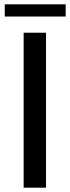

<svg xmlns="http://www.w3.org/2000/svg" viewBox="-20 -869 324 889"><path d="M2 0ZM193 0H89.5V-717.5H193ZM2 -849H284V-792.5H2Z"/></svg>

Font: Lato Medium
Style: Regular
Weight: 500
Designer: Lukasz Dziedzic
Foundry: tyPoland Lukasz Dziedzic
Version: Version 2.006; 2014-01-15